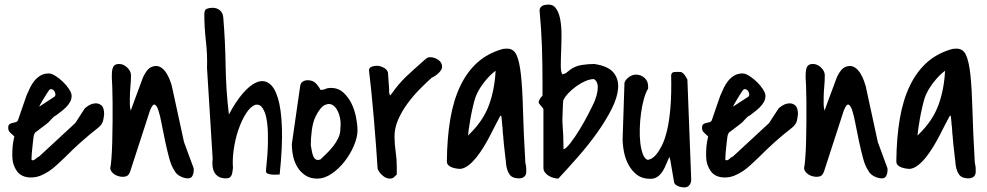

<svg xmlns="http://www.w3.org/2000/svg" viewBox="-20 -772 4271 831"><path d="M430.7 -277.3Q428.7 -259.8 426.3 -250Q423.8 -240.2 418 -232.4Q412.1 -224.6 401.4 -216.3Q390.6 -208 372.1 -192.9Q353.5 -177.7 326.2 -153.3Q298.8 -128.9 259.8 -89.8Q244.1 -75.2 227.5 -59.6Q210.9 -43.9 192.9 -31.7Q174.8 -19.5 155.3 -11.7Q135.7 -3.9 114.3 -3.9Q72.3 -3.9 52.7 -32.2Q33.2 -60.5 33.2 -97.7Q33.2 -122.1 34.7 -138.7Q36.1 -155.3 42 -181.6Q31.2 -191.4 23.4 -198.7Q15.6 -206.1 15.6 -218.8Q15.6 -230.5 21 -234.4Q26.4 -238.3 33.7 -239.7Q41 -241.2 47.9 -243.2Q54.7 -245.1 57.6 -251Q59.6 -256.8 64.9 -272.5Q70.3 -288.1 76.2 -305.2Q82 -322.3 87.4 -337.4Q92.8 -352.5 94.7 -358.4Q101.6 -375 109.9 -392.1Q118.2 -409.2 129.4 -422.9Q140.6 -436.5 155.8 -445.3Q170.9 -454.1 191.4 -454.1Q203.1 -454.1 220.2 -443.4Q237.3 -432.6 252.9 -417.5Q268.6 -402.3 279.3 -385.7Q290 -369.1 290 -357.4Q290 -342.8 283.2 -330.6Q276.4 -318.4 266.1 -308.1Q255.9 -297.9 244.1 -289.1Q232.4 -280.3 222.7 -272.5Q221.7 -272.5 218.8 -270.5Q215.8 -268.6 213.9 -267.6Q212.9 -266.6 209.5 -263.2Q206.1 -259.8 202.1 -255.9Q198.2 -252 194.8 -248Q191.4 -244.1 190.4 -243.2Q187.5 -240.2 179.2 -233.9Q170.9 -227.5 161.1 -220.2Q151.4 -212.9 143.1 -206.5Q134.8 -200.2 131.8 -198.2L127.9 -190.4Q126 -186.5 124.5 -173.3Q123 -160.2 121.1 -143.6Q119.1 -127 117.7 -109.9Q116.2 -92.8 116.2 -82Q116.2 -81.1 117.2 -80.1Q119.1 -78.1 120.1 -78.1Q127.9 -78.1 134.8 -85Q141.6 -91.8 149.4 -94.7L305.7 -239.3L345.7 -300.8Q350.6 -307.6 364.7 -315.9Q378.9 -324.2 393.6 -324.7Q408.2 -325.2 419.4 -315.4Q430.7 -305.7 430.7 -277.3ZM215.8 -353.5Q220.7 -357.4 219.7 -365.2Q218.8 -373 214.4 -378.9Q210 -384.8 203.1 -386.2Q196.3 -387.7 190.4 -378.9Q187.5 -375 180.2 -363.3Q172.9 -351.6 165.5 -339.4Q158.2 -327.1 153.3 -318.4Q148.4 -309.6 151.4 -311.5Z M735.4 -33.2Q721.7 -52.7 712.4 -87.4Q703.1 -122.1 694.8 -160.6Q686.5 -199.2 679.7 -235.8Q672.9 -272.5 665.5 -294.4Q658.2 -316.4 649.4 -319.3Q640.6 -322.3 628.9 -293L543.9 -31.2Q539.1 -17.6 532.2 -12.2Q525.4 -6.8 509.8 -6.8Q502 -6.8 493.2 -9.3Q484.4 -11.7 476.6 -16.6Q468.8 -21.5 463.4 -28.3Q458 -35.2 457 -43.9Q460 -55.7 462.4 -86.9Q464.8 -118.2 465.8 -159.2Q466.8 -200.2 467.3 -245.6Q467.8 -291 467.3 -330.6Q466.8 -370.1 465.8 -398.9Q464.8 -427.7 463.9 -436.5Q463.9 -446.3 464.4 -456.5Q464.8 -466.8 467.3 -475.6Q469.7 -484.4 476.1 -489.7Q482.4 -495.1 496.1 -495.1Q514.6 -495.1 530.8 -479.5Q546.9 -463.9 546.9 -446.3Q546.9 -420.9 544.4 -396Q542 -371.1 542 -345.7Q542 -330.1 542 -319.3Q542 -308.6 545.9 -293Q548.8 -300.8 555.7 -320.3Q562.5 -339.8 570.8 -361.3Q579.1 -382.8 585.9 -401.9Q592.8 -420.9 595.7 -428.7Q602.5 -448.2 616.2 -466.3Q629.9 -484.4 652.3 -486.3Q667 -487.3 679.2 -478.5Q691.4 -469.7 700.2 -455.6Q709 -441.4 714.8 -426.3Q720.7 -411.1 723.6 -400.4L776.4 -157.2L817.4 -45.9Q818.4 -44.9 818.4 -40.5Q818.4 -36.1 818.4 -34.2Q818.4 -22.5 813 -11.2Q807.6 0 793.9 0Q777.3 0 759.8 -9.3Q742.2 -18.6 735.4 -33.2Z M876 -477.5Q877.9 -536.1 871.1 -594.7Q864.3 -653.3 864.3 -710.9Q864.3 -729.5 875 -733.9Q885.7 -738.3 899.4 -738.3Q918.9 -738.3 931.6 -727.5Q944.3 -716.8 946.3 -697.3Q955.1 -590.8 956.5 -486.8Q958 -382.8 970.7 -276.4Q1000 -332 1031.2 -368.2Q1062.5 -404.3 1091.3 -416Q1120.1 -427.7 1144 -411.6Q1168 -395.5 1182.6 -348.1Q1197.3 -300.8 1200.2 -219.2Q1203.1 -137.7 1190.4 -16.6Q1183.6 -16.6 1173.8 -16.1Q1164.1 -15.6 1154.8 -16.6Q1145.5 -17.6 1138.7 -20.5Q1131.8 -23.4 1130.9 -31.2Q1138.7 -104.5 1139.6 -154.3Q1140.6 -204.1 1136.7 -236.3Q1132.8 -268.6 1126 -285.6Q1119.1 -302.7 1111.3 -310.5Q1103.5 -318.4 1096.2 -318.8Q1088.9 -319.3 1085 -318.4Q1063.5 -310.5 1044.4 -280.3Q1025.4 -250 1011.7 -210Q998 -169.9 991.7 -125.5Q985.4 -81.1 988.3 -45.9Q987.3 -38.1 986.3 -30.3Q985.4 -22.5 982.9 -15.6Q980.5 -8.8 975.1 -4.4Q969.7 0 959 0Q938.5 0 926.3 -7.3Q914.1 -14.6 907.7 -26.4Q901.4 -38.1 899.9 -53.7Q898.4 -69.3 900.4 -85.9Z M1243.2 -149.4 1279.3 -400.4Q1281.2 -413.1 1290.5 -418.9Q1299.8 -424.8 1311.5 -424.8Q1333 -424.8 1345.7 -412.6Q1358.4 -400.4 1367.2 -382.8H1368.2Q1379.9 -382.8 1389.2 -387.2Q1398.4 -391.6 1412.1 -391.6Q1443.4 -391.6 1465.3 -372.1Q1487.3 -352.5 1501 -324.7Q1514.6 -296.9 1521 -264.6Q1527.3 -232.4 1527.3 -208Q1527.3 -178.7 1512.2 -142.6Q1497.1 -106.4 1472.2 -74.2Q1447.3 -42 1416 -20.5Q1384.8 1 1352.5 1Q1323.2 1 1302.2 -12.7Q1281.2 -26.4 1268.1 -47.4Q1254.9 -68.4 1249 -94.7Q1243.2 -121.1 1243.2 -146.5ZM1325.2 -143.6Q1327.1 -133.8 1329.1 -121.1Q1331.1 -108.4 1335 -98.1Q1338.9 -87.9 1346.2 -82.5Q1353.5 -77.1 1367.2 -82Q1379.9 -93.8 1394.5 -108.4Q1409.2 -123 1422.4 -139.6Q1435.5 -156.2 1444.3 -174.8Q1453.1 -193.4 1453.1 -213.9Q1457 -247.1 1448.2 -274.9Q1439.5 -302.7 1423.3 -314.9Q1407.2 -327.1 1386.7 -317.9Q1366.2 -308.6 1345.7 -267.6Q1334 -242.2 1329.6 -208.5Q1325.2 -174.8 1325.2 -146.5Z M1614.3 -42Q1612.3 -77.1 1607.9 -136.2Q1603.5 -195.3 1598.1 -258.8Q1592.8 -322.3 1586.9 -378.9Q1581.1 -435.5 1577.1 -466.8Q1577.1 -479.5 1588.9 -483.4Q1600.6 -487.3 1611.3 -487.3Q1625 -487.3 1640.1 -479.5Q1655.3 -471.7 1659.2 -458Q1659.2 -454.1 1660.2 -443.8Q1661.1 -433.6 1661.6 -422.9Q1662.1 -412.1 1663.1 -401.9Q1664.1 -391.6 1664.1 -387.7Q1664.1 -381.8 1664.1 -378.9Q1664.1 -376 1664.1 -373.5Q1664.1 -371.1 1665 -368.2Q1666 -365.2 1668 -358.4Q1669.9 -360.4 1672.4 -363.3Q1674.8 -366.2 1675.8 -367.2Q1691.4 -389.6 1706.1 -406.7Q1720.7 -423.8 1736.3 -439Q1752 -454.1 1771 -471.2Q1790 -488.3 1815.4 -510.7Q1821.3 -515.6 1824.2 -518.1Q1827.1 -520.5 1829.6 -522Q1832 -523.4 1835 -523.9Q1837.9 -524.4 1842.8 -524.4Q1859.4 -524.4 1876.5 -513.2Q1893.6 -502 1893.6 -482.4Q1893.6 -475.6 1888.7 -468.3Q1883.8 -460.9 1877 -454.6Q1870.1 -448.2 1862.8 -443.4Q1855.5 -438.5 1849.6 -436.5Q1824.2 -414.1 1795.9 -385.3Q1767.6 -356.4 1743.2 -323.2Q1718.8 -290 1703.1 -253.9Q1687.5 -217.8 1687.5 -181.6Q1687.5 -148.4 1692.4 -116.2Q1697.3 -84 1697.3 -50.8V-16.6Q1689.5 -8.8 1683.6 -3.9Q1677.7 1 1667 1Q1650.4 1 1634.8 -13.2Q1619.1 -27.3 1614.3 -42Z M2146.5 -272.5Q2137.7 -256.8 2126.5 -234.9Q2115.2 -212.9 2102.5 -188Q2089.8 -163.1 2074.7 -138.2Q2059.6 -113.3 2043.5 -92.8Q2027.3 -72.3 2009.8 -58.1Q1992.2 -43.9 1973.6 -41Q1965.8 -41 1956.1 -42.5Q1946.3 -43.9 1936.5 -47.4Q1926.8 -50.8 1920.4 -57.1Q1914.1 -63.5 1914.1 -74.2Q1915 -173.8 1928.7 -255.4Q1942.4 -336.9 1971.7 -398.9Q2001 -460.9 2046.9 -502Q2092.8 -543 2158.2 -560.5Q2160.2 -560.5 2165.5 -561Q2170.9 -561.5 2172.9 -561.5Q2202.1 -562.5 2215.3 -534.7Q2228.5 -506.8 2234.9 -446.8Q2241.2 -386.7 2243.7 -292.5Q2246.1 -198.2 2253.9 -66.4Q2256.8 -55.7 2257.3 -47.9Q2257.8 -40 2257.8 -29.3Q2257.8 -14.6 2249 -7.3Q2240.2 0 2226.6 0Q2198.2 0 2186.5 -15.6Q2174.8 -31.2 2170.9 -57.6Q2170.9 -58.6 2169.4 -73.2Q2168 -87.9 2165.5 -106.9Q2163.1 -126 2161.1 -145.5Q2159.2 -165 2158.2 -177.7V-181.6Q2156.2 -191.4 2155.8 -206.1Q2155.3 -220.7 2153.3 -234.4Q2151.4 -251 2150.4 -267.6ZM2125 -465.8Q2098.6 -446.3 2073.2 -413.1Q2047.9 -379.9 2037.1 -348.6Q2032.2 -334 2026.4 -308.6Q2020.5 -283.2 2016.1 -258.3Q2011.7 -233.4 2008.8 -212.4Q2005.9 -191.4 2005.9 -185.5Q2006.8 -185.5 2008.3 -187.5Q2009.8 -189.5 2010.7 -190.4Q2071.3 -249 2096.2 -316.9Q2121.1 -384.8 2125 -465.8Z M2311.5 -326.2V-328.1Q2311.5 -335.9 2316.9 -344.2Q2322.3 -352.5 2328.1 -358.4V-408.2Q2328.1 -489.3 2325.7 -566.4Q2323.2 -643.6 2315.4 -725.6Q2315.4 -738.3 2324.2 -744.6Q2333 -751 2342.8 -751Q2370.1 -755.9 2384.3 -738.3Q2398.4 -720.7 2404.3 -690.4Q2410.2 -660.2 2410.2 -622.6Q2410.2 -585 2408.7 -549.8Q2407.2 -514.6 2407.2 -487.3Q2407.2 -460 2414.1 -450.2Q2426.8 -455.1 2427.2 -454.6Q2427.7 -454.1 2427.2 -453.6Q2426.8 -453.1 2429.2 -455.6Q2431.6 -458 2447.3 -469.7Q2468.8 -486.3 2497.6 -490.7Q2526.4 -495.1 2551.8 -495.1Q2611.3 -486.3 2634.8 -458.5Q2658.2 -430.7 2655.3 -390.1Q2652.3 -349.6 2627.4 -300.3Q2602.5 -251 2565.4 -198.7Q2528.3 -146.5 2483.4 -95.2Q2438.5 -43.9 2396.5 1Q2387.7 1 2376.5 -2Q2365.2 -4.9 2355.5 -10.7Q2345.7 -16.6 2338.9 -25.4Q2332 -34.2 2332 -45.9V-300.8ZM2414.1 -251Q2414.1 -248 2414.6 -237.3Q2415 -226.6 2416 -214.4Q2417 -202.1 2417.5 -191.4Q2418 -180.7 2418 -177.7Q2418 -174.8 2418 -167.5Q2418 -160.2 2418.5 -151.9Q2418.9 -143.6 2418.9 -136.2Q2418.9 -128.9 2418.9 -126Q2429.7 -127.9 2449.2 -153.3Q2468.8 -178.7 2489.3 -212.4Q2509.8 -246.1 2527.3 -280.3Q2544.9 -314.5 2553.7 -334Q2557.6 -343.8 2561.5 -357.4Q2565.4 -371.1 2566.9 -385.3Q2568.4 -399.4 2564.9 -411.1Q2561.5 -422.9 2550.8 -429.7Q2533.2 -429.7 2513.2 -420.9Q2493.2 -412.1 2474.1 -398.4Q2455.1 -384.8 2439.9 -368.7Q2424.8 -352.5 2418 -337.9Q2417 -333 2416.5 -320.8Q2416 -308.6 2415.5 -294.9Q2415 -281.2 2414.6 -268.6Q2414.1 -255.9 2414.1 -251Z M2877 -92.8Q2870.1 -78.1 2863.3 -61Q2856.4 -43.9 2847.7 -30.3Q2838.9 -16.6 2826.2 -7.3Q2813.5 2 2793.9 2Q2759.8 2 2737.3 -15.1Q2714.8 -32.2 2700.7 -58.1Q2686.5 -84 2680.7 -114.3Q2674.8 -144.5 2674.8 -170.9L2682.6 -407.2Q2681.6 -414.1 2686 -421.4Q2690.4 -428.7 2697.8 -435.1Q2705.1 -441.4 2714.4 -445.3Q2723.6 -449.2 2731.4 -449.2Q2753.9 -449.2 2769.5 -435.1Q2785.2 -420.9 2785.2 -398.4V-388.7Q2774.4 -371.1 2766.6 -342.8Q2758.8 -314.5 2754.4 -281.7Q2750 -249 2749 -214.8Q2748 -180.7 2751.5 -152.3Q2754.9 -124 2762.7 -104Q2770.5 -84 2783.2 -80.1Q2788.1 -80.1 2798.3 -85Q2808.6 -89.8 2820.3 -103.5Q2832 -117.2 2844.7 -142.1Q2857.4 -167 2867.2 -208Q2877 -249 2881.8 -307.6Q2886.7 -366.2 2884.8 -448.2Q2888.7 -459 2896 -460Q2903.3 -460.9 2911.1 -460.9Q2919.9 -460.9 2925.8 -460.4Q2931.6 -460 2938.5 -453.1Q2943.4 -448.2 2949.2 -438.5Q2955.1 -428.7 2955.1 -427.7L2971.7 4.9Q2971.7 19.5 2963.9 29.3Q2956.1 39.1 2941.4 39.1Q2936.5 39.1 2929.7 38.1Q2922.9 37.1 2916 34.2Q2909.2 31.2 2903.8 26.9Q2898.4 22.5 2897.5 16.6L2880.9 -81.1Z M3433.6 -277.3Q3431.6 -259.8 3429.2 -250Q3426.8 -240.2 3420.9 -232.4Q3415 -224.6 3404.3 -216.3Q3393.6 -208 3375 -192.9Q3356.4 -177.7 3329.1 -153.3Q3301.8 -128.9 3262.7 -89.8Q3247.1 -75.2 3230.5 -59.6Q3213.9 -43.9 3195.8 -31.7Q3177.7 -19.5 3158.2 -11.7Q3138.7 -3.9 3117.2 -3.9Q3075.2 -3.9 3055.7 -32.2Q3036.1 -60.5 3036.1 -97.7Q3036.1 -122.1 3037.6 -138.7Q3039.1 -155.3 3044.9 -181.6Q3034.2 -191.4 3026.4 -198.7Q3018.6 -206.1 3018.6 -218.8Q3018.6 -230.5 3023.9 -234.4Q3029.3 -238.3 3036.6 -239.7Q3043.9 -241.2 3050.8 -243.2Q3057.6 -245.1 3060.5 -251Q3062.5 -256.8 3067.9 -272.5Q3073.2 -288.1 3079.1 -305.2Q3085 -322.3 3090.3 -337.4Q3095.7 -352.5 3097.7 -358.4Q3104.5 -375 3112.8 -392.1Q3121.1 -409.2 3132.3 -422.9Q3143.6 -436.5 3158.7 -445.3Q3173.8 -454.1 3194.3 -454.1Q3206.1 -454.1 3223.1 -443.4Q3240.2 -432.6 3255.9 -417.5Q3271.5 -402.3 3282.2 -385.7Q3293 -369.1 3293 -357.4Q3293 -342.8 3286.1 -330.6Q3279.3 -318.4 3269 -308.1Q3258.8 -297.9 3247.1 -289.1Q3235.4 -280.3 3225.6 -272.5Q3224.6 -272.5 3221.7 -270.5Q3218.8 -268.6 3216.8 -267.6Q3215.8 -266.6 3212.4 -263.2Q3209 -259.8 3205.1 -255.9Q3201.2 -252 3197.8 -248Q3194.3 -244.1 3193.4 -243.2Q3190.4 -240.2 3182.1 -233.9Q3173.8 -227.5 3164.1 -220.2Q3154.3 -212.9 3146 -206.5Q3137.7 -200.2 3134.8 -198.2L3130.9 -190.4Q3128.9 -186.5 3127.4 -173.3Q3126 -160.2 3124 -143.6Q3122.1 -127 3120.6 -109.9Q3119.1 -92.8 3119.1 -82Q3119.1 -81.1 3120.1 -80.1Q3122.1 -78.1 3123 -78.1Q3130.9 -78.1 3137.7 -85Q3144.5 -91.8 3152.3 -94.7L3308.6 -239.3L3348.6 -300.8Q3353.5 -307.6 3367.7 -315.9Q3381.8 -324.2 3396.5 -324.7Q3411.1 -325.2 3422.4 -315.4Q3433.6 -305.7 3433.6 -277.3ZM3218.8 -353.5Q3223.6 -357.4 3222.7 -365.2Q3221.7 -373 3217.3 -378.9Q3212.9 -384.8 3206.1 -386.2Q3199.2 -387.7 3193.4 -378.9Q3190.4 -375 3183.1 -363.3Q3175.8 -351.6 3168.5 -339.4Q3161.1 -327.1 3156.2 -318.4Q3151.4 -309.6 3154.3 -311.5Z M3738.3 -33.2Q3724.6 -52.7 3715.3 -87.4Q3706.1 -122.1 3697.8 -160.6Q3689.5 -199.2 3682.6 -235.8Q3675.8 -272.5 3668.5 -294.4Q3661.1 -316.4 3652.3 -319.3Q3643.6 -322.3 3631.8 -293L3546.9 -31.2Q3542 -17.6 3535.2 -12.2Q3528.3 -6.8 3512.7 -6.8Q3504.9 -6.8 3496.1 -9.3Q3487.3 -11.7 3479.5 -16.6Q3471.7 -21.5 3466.3 -28.3Q3460.9 -35.2 3460 -43.9Q3462.9 -55.7 3465.3 -86.9Q3467.8 -118.2 3468.8 -159.2Q3469.7 -200.2 3470.2 -245.6Q3470.7 -291 3470.2 -330.6Q3469.7 -370.1 3468.8 -398.9Q3467.8 -427.7 3466.8 -436.5Q3466.8 -446.3 3467.3 -456.5Q3467.8 -466.8 3470.2 -475.6Q3472.7 -484.4 3479 -489.7Q3485.4 -495.1 3499 -495.1Q3517.6 -495.1 3533.7 -479.5Q3549.8 -463.9 3549.8 -446.3Q3549.8 -420.9 3547.4 -396Q3544.9 -371.1 3544.9 -345.7Q3544.9 -330.1 3544.9 -319.3Q3544.9 -308.6 3548.8 -293Q3551.8 -300.8 3558.6 -320.3Q3565.4 -339.8 3573.7 -361.3Q3582 -382.8 3588.9 -401.9Q3595.7 -420.9 3598.6 -428.7Q3605.5 -448.2 3619.1 -466.3Q3632.8 -484.4 3655.3 -486.3Q3669.9 -487.3 3682.1 -478.5Q3694.3 -469.7 3703.1 -455.6Q3711.9 -441.4 3717.8 -426.3Q3723.6 -411.1 3726.6 -400.4L3779.3 -157.2L3820.3 -45.9Q3821.3 -44.9 3821.3 -40.5Q3821.3 -36.1 3821.3 -34.2Q3821.3 -22.5 3815.9 -11.2Q3810.5 0 3796.9 0Q3780.3 0 3762.7 -9.3Q3745.1 -18.6 3738.3 -33.2Z M4091.8 -272.5Q4083 -256.8 4071.8 -234.9Q4060.5 -212.9 4047.9 -188Q4035.2 -163.1 4020 -138.2Q4004.9 -113.3 3988.8 -92.8Q3972.7 -72.3 3955.1 -58.1Q3937.5 -43.9 3918.9 -41Q3911.1 -41 3901.4 -42.5Q3891.6 -43.9 3881.8 -47.4Q3872.1 -50.8 3865.7 -57.1Q3859.4 -63.5 3859.4 -74.2Q3860.4 -173.8 3874 -255.4Q3887.7 -336.9 3917 -398.9Q3946.3 -460.9 3992.2 -502Q4038.1 -543 4103.5 -560.5Q4105.5 -560.5 4110.8 -561Q4116.2 -561.5 4118.2 -561.5Q4147.5 -562.5 4160.6 -534.7Q4173.8 -506.8 4180.2 -446.8Q4186.5 -386.7 4189 -292.5Q4191.4 -198.2 4199.2 -66.4Q4202.1 -55.7 4202.6 -47.9Q4203.1 -40 4203.1 -29.3Q4203.1 -14.6 4194.3 -7.3Q4185.5 0 4171.9 0Q4143.6 0 4131.8 -15.6Q4120.1 -31.2 4116.2 -57.6Q4116.2 -58.6 4114.7 -73.2Q4113.3 -87.9 4110.8 -106.9Q4108.4 -126 4106.4 -145.5Q4104.5 -165 4103.5 -177.7V-181.6Q4101.6 -191.4 4101.1 -206.1Q4100.6 -220.7 4098.6 -234.4Q4096.7 -251 4095.7 -267.6ZM4070.3 -465.8Q4043.9 -446.3 4018.6 -413.1Q3993.2 -379.9 3982.4 -348.6Q3977.5 -334 3971.7 -308.6Q3965.8 -283.2 3961.4 -258.3Q3957 -233.4 3954.1 -212.4Q3951.2 -191.4 3951.2 -185.5Q3952.1 -185.5 3953.6 -187.5Q3955.1 -189.5 3956.1 -190.4Q4016.6 -249 4041.5 -316.9Q4066.4 -384.8 4070.3 -465.8Z"/></svg>

Font: Covered By Your Grace
Style: Regular
Weight: 400
Designer: Kimberly Geswein
Foundry: Kimberly Geswein
Version: Version 1.0